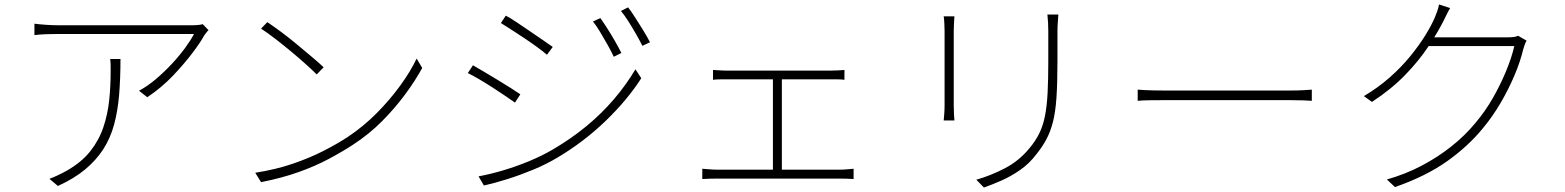

<svg xmlns="http://www.w3.org/2000/svg" viewBox="-20 -810 7000 859"><path d="M913 -675Q908 -671 903.5 -664.5Q899 -658 894 -652Q878 -622 841 -573Q804 -524 753.5 -471Q703 -418 639 -375L602 -404Q641 -425 678.5 -457Q716 -489 749.5 -525Q783 -561 808.5 -596Q834 -631 848 -658Q832 -658 793 -658Q754 -658 701 -658Q648 -658 588 -658Q528 -658 469.5 -658Q411 -658 362 -658Q313 -658 280.5 -658Q248 -658 240 -658Q215 -658 186.5 -657Q158 -656 134 -653V-704Q157 -701 186 -699Q215 -697 240 -697Q248 -697 281 -697Q314 -697 363.5 -697Q413 -697 471.5 -697Q530 -697 589.5 -697Q649 -697 701.5 -697Q754 -697 791 -697Q828 -697 843 -697Q849 -697 857 -697.5Q865 -698 873 -699Q881 -700 887 -702ZM519 -546Q519 -459 513 -386.5Q507 -314 490.5 -253Q474 -192 442.5 -143Q411 -94 361.5 -52.5Q312 -11 239 22L201 -10Q218 -16 240 -26.5Q262 -37 278 -46Q345 -84 384 -133.5Q423 -183 442.5 -241Q462 -299 468.5 -361.5Q475 -424 475 -487Q475 -501 475 -515.5Q475 -530 473 -546Z M1176 -711Q1203 -693 1238 -667Q1273 -641 1309 -611Q1345 -581 1376.5 -554.5Q1408 -528 1428 -509L1397 -477Q1378 -496 1348 -523Q1318 -550 1282.5 -579.5Q1247 -609 1212 -636Q1177 -663 1148 -682ZM1122 -37Q1216 -52 1291.5 -78Q1367 -104 1427.5 -135Q1488 -166 1534 -196Q1605 -243 1665 -303.5Q1725 -364 1771 -427.5Q1817 -491 1844 -548L1869 -506Q1838 -449 1792.5 -387.5Q1747 -326 1689.5 -268Q1632 -210 1560 -163Q1511 -131 1451 -99Q1391 -67 1317 -40.5Q1243 -14 1148 5Z M2666 -729Q2677 -714 2695 -686Q2713 -658 2730.5 -627.5Q2748 -597 2760 -573L2726 -556Q2716 -578 2699.5 -607.5Q2683 -637 2665.5 -666Q2648 -695 2633 -714ZM2790 -777Q2803 -761 2820.5 -733.5Q2838 -706 2857 -675.5Q2876 -645 2888 -621L2854 -605Q2843 -627 2826.5 -656Q2810 -685 2792 -713.5Q2774 -742 2758 -761ZM2243 -740Q2264 -729 2293 -709.5Q2322 -690 2353.5 -668.5Q2385 -647 2412 -628.5Q2439 -610 2453 -600L2427 -565Q2411 -579 2385 -598Q2359 -617 2328.5 -637.5Q2298 -658 2269 -676.5Q2240 -695 2221 -707ZM2121 -21Q2175 -31 2233.5 -48.5Q2292 -66 2348.5 -89.5Q2405 -113 2453 -141Q2535 -189 2603.5 -245.5Q2672 -302 2727 -366.5Q2782 -431 2823 -500L2849 -460Q2787 -363 2689.5 -269Q2592 -175 2474 -105Q2424 -75 2366 -51Q2308 -27 2251 -9Q2194 9 2145 20ZM2096 -518Q2115 -507 2145.5 -489Q2176 -471 2208 -451.5Q2240 -432 2267 -415Q2294 -398 2308 -388L2284 -351Q2267 -363 2240.5 -381Q2214 -399 2183 -419Q2152 -439 2123 -456Q2094 -473 2073 -483Z M3170 -497Q3186 -496 3204 -495Q3222 -494 3230 -494H3693Q3712 -494 3728 -495Q3744 -496 3758 -497V-453Q3744 -455 3727 -455Q3710 -455 3693 -455H3231Q3223 -455 3204 -455Q3185 -455 3170 -453ZM3438 -30V-470H3478V-30ZM3122 -55Q3138 -54 3154.5 -52.5Q3171 -51 3185 -51H3739Q3755 -51 3770 -52.5Q3785 -54 3799 -55V-9Q3785 -10 3767.5 -10.5Q3750 -11 3739 -11H3185Q3171 -11 3155 -10.5Q3139 -10 3122 -9Z M4715 -745Q4714 -728 4712.5 -709Q4711 -690 4711 -669Q4711 -654 4711 -627.5Q4711 -601 4711 -575.5Q4711 -550 4711 -535Q4711 -438 4706.5 -372.5Q4702 -307 4690.5 -263Q4679 -219 4660.5 -185Q4642 -151 4616 -119Q4585 -78 4544 -49.5Q4503 -21 4461 -2.5Q4419 16 4382 29L4348 -6Q4412 -24 4475.5 -57Q4539 -90 4585 -146Q4613 -179 4630 -214Q4647 -249 4655.5 -293Q4664 -337 4667 -396Q4670 -455 4670 -535Q4670 -551 4670 -577Q4670 -603 4670 -629Q4670 -655 4670 -669Q4670 -690 4669 -709Q4668 -728 4666 -745ZM4250 -737Q4249 -726 4248 -704.5Q4247 -683 4247 -669Q4247 -665 4247 -641Q4247 -617 4247 -582.5Q4247 -548 4247 -508.5Q4247 -469 4247 -433.5Q4247 -398 4247 -372Q4247 -346 4247 -339Q4247 -320 4248 -300.5Q4249 -281 4250 -271H4202Q4203 -281 4204.5 -299.5Q4206 -318 4206 -339Q4206 -346 4206 -372Q4206 -398 4206 -433.5Q4206 -469 4206 -508.5Q4206 -548 4206 -582.5Q4206 -617 4206 -641Q4206 -665 4206 -669Q4206 -683 4205 -704.5Q4204 -726 4202 -737Z M5070 -409Q5083 -408 5100 -407Q5117 -406 5140 -405.5Q5163 -405 5192 -405Q5200 -405 5231.5 -405Q5263 -405 5308.5 -405Q5354 -405 5408 -405Q5462 -405 5516.5 -405Q5571 -405 5619 -405Q5667 -405 5701 -405Q5735 -405 5749 -405Q5789 -405 5812 -406.5Q5835 -408 5849 -409V-359Q5836 -360 5810.5 -361Q5785 -362 5750 -362Q5736 -362 5701.5 -362Q5667 -362 5619 -362Q5571 -362 5516.5 -362Q5462 -362 5408.5 -362Q5355 -362 5309 -362Q5263 -362 5232 -362Q5201 -362 5192 -362Q5152 -362 5121 -361.5Q5090 -361 5070 -359Z M6810 -628Q6805 -621 6801 -608.5Q6797 -596 6795 -590Q6782 -535 6756 -473.5Q6730 -412 6694.5 -351Q6659 -290 6615 -237Q6550 -157 6455.5 -89.5Q6361 -22 6221 27L6185 -7Q6269 -31 6341 -69Q6413 -107 6474 -155.5Q6535 -204 6581 -260Q6625 -312 6659 -371.5Q6693 -431 6718 -491.5Q6743 -552 6755 -604H6358L6379 -643Q6390 -643 6425.5 -643Q6461 -643 6507.5 -643Q6554 -643 6600 -643Q6646 -643 6680.5 -643Q6715 -643 6724 -643Q6741 -643 6752.5 -644.5Q6764 -646 6772 -650ZM6468 -774Q6459 -759 6451 -742.5Q6443 -726 6437 -714Q6411 -663 6369.5 -600.5Q6328 -538 6266.5 -474.5Q6205 -411 6118 -354L6082 -380Q6146 -418 6198 -464Q6250 -510 6289.5 -558.5Q6329 -607 6356.5 -651.5Q6384 -696 6399 -731Q6403 -740 6409.5 -758Q6416 -776 6418 -790Z"/></svg>

Font: Noto Sans SC ExtraLight
Style: Regular
Weight: 250
Designer: Ryoko NISHIZUKA 西塚涼子 (kana, bopomofo & ideographs); Paul D. Hunt (Latin, Greek & Cyrillic); Sandoll Communications 산돌커뮤니
Foundry: Adobe
Version: Version 2.004-H2;hotconv 1.0.118;makeotfexe 2.5.65603